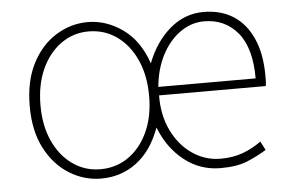

<svg xmlns="http://www.w3.org/2000/svg" viewBox="-44 -601 1025 676"><g transform="rotate(-5 468.5 -263.5)"><path d="M288 13Q228 13 175.5 -19.5Q123 -52 91 -113.5Q59 -175 59 -262Q59 -351 91 -413Q123 -475 175.5 -507.5Q228 -540 288 -540Q353 -540 411 -499Q469 -458 497 -376Q526 -451 578.5 -495.5Q631 -540 697 -540Q758 -540 802 -512Q846 -484 870.5 -429.5Q895 -375 895 -297Q895 -289 895 -280.5Q895 -272 893 -261H516Q515 -192 541 -137.5Q567 -83 612.5 -51.5Q658 -20 713 -20Q757 -20 792 -33Q827 -46 857 -68L873 -37Q844 -19 806.5 -3Q769 13 710 13Q638 13 582 -31Q526 -75 497 -149Q468 -69 413.5 -28Q359 13 288 13ZM288 -20Q344 -20 387.5 -50.5Q431 -81 456 -135.5Q481 -190 481 -262Q481 -335 456 -390Q431 -445 387.5 -476Q344 -507 288 -507Q234 -507 190.5 -476Q147 -445 122 -390Q97 -335 97 -262Q97 -190 122 -135.5Q147 -81 190.5 -50.5Q234 -20 288 -20ZM516 -291H860Q860 -399 815 -453Q770 -507 696 -507Q651 -507 612 -479.5Q573 -452 547.5 -403.5Q522 -355 516 -291Z"/></g></svg>

Font: Noto Sans TC Thin
Style: Regular
Weight: 100
Designer: Ryoko NISHIZUKA 西塚涼子 (kana, bopomofo & ideographs); Paul D. Hunt (Latin, Greek & Cyrillic); Sandoll Communications 산돌커뮤니
Foundry: Adobe
Version: Version 2.004-H2;hotconv 1.0.118;makeotfexe 2.5.65603